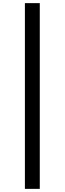

<svg xmlns="http://www.w3.org/2000/svg" viewBox="-20 -1006 413 1226"><path d="M234 200H139V-986H234Z"/></svg>

Font: Inknut Antiqua ExtraBold
Style: Regular
Weight: 800
Designer: Claus Eggers Sørensen
Foundry: Claus Eggers Sørensen
Version: Version 1.003; ttfautohint (v1.8.2) -l 8 -r 50 -G 200 -x 14 